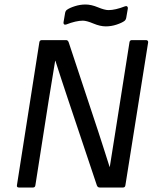

<svg xmlns="http://www.w3.org/2000/svg" viewBox="-20 -833 689 853"><path d="M450.2 -715.8Q424.8 -715.8 394.8 -728.5Q364.7 -741.2 348.1 -741.2Q317.9 -741.2 273.9 -724.1Q268.1 -722.2 264.6 -725.1Q261.2 -728 262.2 -733.9L269 -773.9Q270.5 -784.2 276.9 -789.1Q288.6 -797.9 312.3 -805.4Q335.9 -813 359.9 -813Q385.3 -813 415.3 -800.5Q445.3 -788.1 461.9 -788.1Q492.2 -788.1 536.1 -805.2Q542 -807.1 545.4 -804Q548.8 -800.8 547.9 -794.9L541 -754.9Q539.6 -745.6 533.2 -740.2Q521.5 -731.4 497.8 -723.6Q474.1 -715.8 450.2 -715.8ZM64 0Q53.7 0 55.2 -9.8L154.8 -645Q156.2 -654.8 166 -654.8H273.9Q281.7 -654.8 285.2 -645L417 -247.1Q425.8 -221.2 442.1 -169.4Q458.5 -117.7 466.8 -91.8H467.8Q471.7 -117.2 480 -168.5Q488.3 -219.7 492.2 -245.1L555.2 -645Q556.6 -654.8 565.9 -654.8H628.9Q633.3 -654.8 636 -652.1Q638.7 -649.4 638.2 -645L537.1 -9.8Q535.6 0 526.9 0H422.9Q413.6 0 410.2 -9.8L279.8 -398.9Q270.5 -426.3 252.7 -480.7Q234.9 -535.2 226.1 -563H225.1Q219.2 -526.9 208.7 -462.9Q198.2 -398.9 195.8 -383.8L137.2 -9.8Q135.7 0 127 0Z"/></svg>

Font: Sofia Sans
Style: Italic
Weight: 400
Italic angle: -9°
Designer: Botio Nikoltchev, Ani Petrova
Foundry: lettersoup
Version: Version 4.100